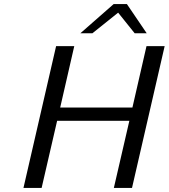

<svg xmlns="http://www.w3.org/2000/svg" viewBox="-20 -921 827 941"><path d="M374 -758 537 -901H602L699 -758H640L559 -859L433 -758ZM95 0 255 -695H344L275 -394H629L698 -695H787L627 0H538L614 -329H260L184 0Z"/></svg>

Font: Coval
Style: Light Italic
Weight: 300
Foundry: Context Ltd
Version: Version 001.000